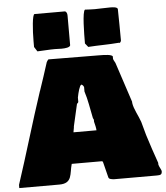

<svg xmlns="http://www.w3.org/2000/svg" viewBox="-76 -974 871 1007"><g transform="rotate(-5 360.0 -470.0)"><path d="M126 -749C131.4 -741.1 136.6 -732.9 141.6 -724.6C172.9 -725.6 203.1 -728.5 234.4 -728.5C243.2 -728.5 255.9 -727.5 268.6 -727.5C290 -727.5 312.5 -730.5 315.4 -741.2V-897.5C315.4 -908.2 312.5 -918 303.7 -920.9H143.6C131.8 -920.9 126 -836.9 126 -779.3ZM393.6 -747.1V-744.1L409.2 -724.6C463.9 -728.5 516.6 -727.5 571.3 -732.4C571.3 -731.4 572.3 -731.4 573.2 -731.4C577.1 -731.4 581.1 -734.4 583 -743.2C583 -798.8 582 -853.5 581.1 -909.2C579.1 -919.9 556.6 -920.9 541 -920.9C508.8 -920.9 487.3 -918.9 460.9 -918.9C444.3 -918.9 426.8 -919.9 409.2 -920.9C394.5 -913.1 393.6 -793 393.6 -747.1ZM269.5 -121.1H419.9C432.6 -121.1 432.6 -122.1 435.5 -109.4L454.1 -35.2C456.1 -24.4 467.8 -23.4 482.4 -21.5H709C729.5 -21.5 736.3 -24.4 736.3 -43C733.4 -53.7 724.6 -65.4 721.7 -78.1V-87.9V-86.9C704.3 -136.6 687 -186.8 671.2 -238.1L651.8 -308.7C641 -340.8 617.3 -380 613.3 -412.1V-418C590.1 -488.2 567 -558.6 543.9 -628.9C539.1 -637.7 534.2 -645.5 533.2 -651.4V-664.1C527.3 -673.8 497.1 -675.8 459 -675.8L195.3 -677.7C190.5 -672.9 189.6 -670.8 185.5 -664.1C169.6 -614.3 153.6 -564.5 136.7 -515.6V-516.6C83.3 -356.2 37.5 -195.9 -15.6 -35.2V-18.6H195.3C266.6 -18.6 254.5 -70.5 269.5 -121.1ZM293 -294.9V-293ZM400.4 -353.5C400.4 -349.6 404.3 -345.7 405.3 -341.8V-331.1C409.2 -316.4 414.1 -295.9 414.1 -285.2H293C293 -290 297.9 -307.6 297.9 -316.4C306.7 -354.7 315.5 -393.2 324.2 -431.6C324.2 -433.6 330.1 -435.5 332 -441.4V-464.8C337 -491.2 346.8 -528.3 355.5 -530.3V-531.2C362.3 -528.3 366.2 -524.4 369.1 -516.6V-493.2C383.8 -449.3 390.5 -399.8 400.4 -353.5Z"/></g></svg>

Font: Bowlby One SC
Style: Regular
Weight: 400
Width: 1
Version: Version 1.2